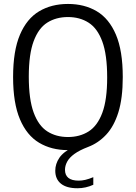

<svg xmlns="http://www.w3.org/2000/svg" viewBox="-20 -770 706 997"><path d="M382 207.5Q326 207.5 296.5 183.8Q267 160 267 116.5Q267 81 288.2 49.5Q309.5 18 362 -7.5L357.5 9.5H332.5Q247 9.5 183 -28.8Q119 -67 83.5 -150.8Q48 -234.5 48 -370Q48 -506 83.5 -589.5Q119 -673 183 -711.2Q247 -749.5 333 -749.5Q418.5 -749.5 482.5 -711.5Q546.5 -673.5 582 -590Q617.5 -506.5 617.5 -370Q617.5 -260.5 594.8 -187.2Q572 -114 531.2 -70.5Q490.5 -27 437.5 -7Q393 10 366.5 29.2Q340 48.5 328.8 69.5Q317.5 90.5 317.5 112Q317.5 139.5 335.2 153.8Q353 168 388.5 168Q405.5 168 423.5 163.8Q441.5 159.5 464.5 150V189.5Q444.5 198.5 424.2 203Q404 207.5 382 207.5ZM333 -58.5Q394.5 -58.5 440.2 -87.5Q486 -116.5 511.2 -184Q536.5 -251.5 536.5 -367.5Q536.5 -486 511.2 -554.5Q486 -623 440.2 -652.2Q394.5 -681.5 333 -681.5Q271.5 -681.5 225.8 -652.8Q180 -624 154.8 -556.2Q129.5 -488.5 129.5 -372.5Q129.5 -254 154.8 -185.5Q180 -117 225.5 -87.8Q271 -58.5 333 -58.5Z"/></svg>

Font: Encode Sans SC SemiCondensed
Style: Regular
Weight: 400
Width: 4
Designer: Multiple Designers
Foundry: Impallari Type
Version: Version 3.002